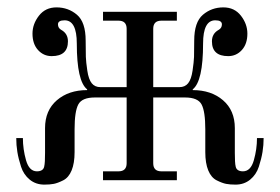

<svg xmlns="http://www.w3.org/2000/svg" viewBox="-20 -488 758 520"><path d="M259 0V-24H301Q323 -24 323 -46V-224H237Q202 -224 192 -205Q182 -186 182 -138V-76Q182 -46 174 -26.5Q166 -7 151 0.5Q136 8 125.5 10Q115 12 100 12Q77 12 60.5 -1.5Q44 -15 37 -36.5Q30 -58 27 -76.5Q24 -95 24 -114H42Q42 -84 50.5 -54Q59 -24 80 -24Q88 -24 93 -27Q98 -30 99.5 -36Q101 -42 101.5 -51.5Q102 -61 102 -74V-141Q102 -189 134 -216.5Q166 -244 216 -244V-246Q188 -268 188 -370Q188 -433 155 -433Q137 -433 137 -422Q137 -412 146 -407Q164 -397 164 -376Q164 -336 120 -336Q98 -336 83 -352.5Q68 -369 68 -397Q68 -423 85.5 -445.5Q103 -468 133 -468Q165 -468 188.5 -448Q212 -428 212 -378Q212 -348 212.5 -334Q213 -320 216.5 -296.5Q220 -273 228.5 -262.5Q237 -252 252 -252H323V-410Q323 -432 301 -432H259V-456H459V-432H417Q395 -432 395 -410V-252H466Q481 -252 489.5 -262.5Q498 -273 501.5 -296.5Q505 -320 505.5 -334Q506 -348 506 -378Q506 -428 529.5 -448Q553 -468 585 -468Q615 -468 632.5 -445.5Q650 -423 650 -397Q650 -369 635 -352.5Q620 -336 598 -336Q554 -336 554 -376Q554 -397 572 -407Q581 -412 581 -422Q581 -433 563 -433Q530 -433 530 -370Q530 -268 502 -246V-244Q552 -244 584 -216.5Q616 -189 616 -141V-74Q616 -61 616.5 -51.5Q617 -42 618.5 -36Q620 -30 625 -27Q630 -24 638 -24Q659 -24 667.5 -54Q676 -84 676 -114H694Q694 -95 691 -76.5Q688 -58 681 -36.5Q674 -15 657.5 -1.5Q641 12 618 12Q603 12 592.5 10Q582 8 567 0.5Q552 -7 544 -26.5Q536 -46 536 -76V-138Q536 -186 526 -205Q516 -224 481 -224H395V-46Q395 -24 417 -24H459V0Z"/></svg>

Font: Old Standard TT
Style: Regular
Weight: 400
Designer: Alexey Kryukov <alexios@thessalonica.org.ru>
Version: Version 1.0